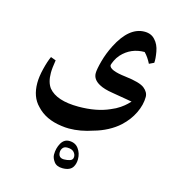

<svg xmlns="http://www.w3.org/2000/svg" viewBox="-113 -478 896 969"><g transform="rotate(15 335.0 6.5)"><path d="M614 -63Q614 -22 593 21.5Q572 65 534 100Q509 123 475 141Q441 159 404 169Q340 191 280 191Q261 191 241 188Q156 177 109 125Q67 83 67 10Q67 -23 77.5 -65.5Q88 -108 100 -134L127 -124Q120 -82 120 -57Q120 -8 141 20Q184 72 298 72Q392 72 459 42Q486 31 505.5 17.5Q525 4 536 -7L551 -22Q547 -23 525.5 -26.5Q504 -30 446 -40Q401 -47 376 -61Q339 -81 339 -114Q339 -134 351 -178.5Q363 -223 385 -266Q443 -380 524 -380Q559 -380 579 -357Q600 -335 606.5 -298.5Q613 -262 611 -241L586 -229Q570 -261 550 -281Q479 -281 432 -230Q418 -214 410.5 -197.5Q403 -181 401 -173Q402 -146 489 -136Q565 -127 589.5 -107.5Q614 -88 614 -63ZM365 329Q365 352 355 369Q341 393 301 393Q270 393 256 374Q242 355 242 337Q242 304 257 277.5Q272 251 299 251Q331 251 348 274.5Q365 298 365 329ZM267 318Q267 348 297 348Q314 348 328.5 343Q343 338 343 322Q343 308 332 297Q321 286 298 286Q282 286 274.5 296Q267 306 267 318Z"/></g></svg>

Font: Mirza Medium
Style: Regular
Weight: 500
Designer: Arabic design by Kourosh Beigpour, Latin design by Eduardo Tunni, engineering by Lasse Fister
Version: Version 1.0010g